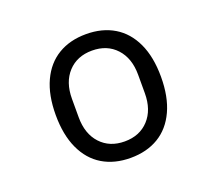

<svg xmlns="http://www.w3.org/2000/svg" viewBox="-125 -920 1251 1107"><g transform="rotate(-20 500.0 -366.5)"><path d="M177 -367Q177 -489 216.5 -574Q256 -659 328.5 -702.5Q401 -746 500 -746Q599 -746 671.5 -702.5Q744 -659 783.5 -574Q823 -489 823 -367Q823 -245 783.5 -159.5Q744 -74 671.5 -30.5Q599 13 500 13Q401 13 328.5 -30.5Q256 -74 216.5 -159.5Q177 -245 177 -367ZM703 -310V-423Q703 -525 647.5 -585Q592 -645 500 -645Q408 -645 352.5 -585Q297 -525 297 -423V-310Q297 -208 352.5 -148Q408 -88 500 -88Q592 -88 647.5 -148Q703 -208 703 -310Z"/></g></svg>

Font: IBM Plex Sans JP Medium
Style: Regular
Weight: 500
Designer: Mike Abbink; Paul van der Laan; Pieter van Rosmalen; Wujin Sim; Yejin Wi; Jinhee Kim; Boomi Park; Yona Kim; Kichan Ma
Foundry: Sandoll Inc.
Version: Version 1.001